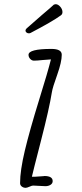

<svg xmlns="http://www.w3.org/2000/svg" viewBox="-20 -898 391 920"><path d="M168 -421.4Q122.1 -272.9 99.1 -176.8Q76.2 -80.6 76.2 -20.5Q76.2 -10.7 84.2 -4.4Q92.3 2 103 2Q108.9 2 121.1 -3.4Q132.8 -8.8 138.7 -8.8Q148.9 -8.8 168.5 -7.3Q188.5 -5.9 197.8 -5.9Q211.9 -5.9 222.2 -12.5Q232.4 -19 232.4 -30.3Q232.4 -54.7 191.9 -54.7V-54.2Q185.1 -54.2 170.9 -52.7Q157.2 -51.3 149.9 -51.3H132.8Q135.7 -65.9 176.3 -223.6Q216.3 -378.9 228.5 -455.6Q231.9 -478.5 254.4 -540.5Q275.9 -601.1 275.9 -635.7Q275.9 -663.6 226.6 -663.6Q116.7 -663.6 116.7 -635.3Q116.7 -624.5 124.5 -616Q132.3 -607.4 142.6 -607.4Q157.7 -607.4 185.1 -610.4L224.1 -613.3Q208.5 -551.3 168 -421.4ZM102.1 -751.5Q102.1 -746.1 106.9 -742.2Q111.8 -738.3 118.2 -738.3Q123 -738.3 126.5 -740.2Q231.9 -795.4 272 -824.7Q279.3 -830.1 279.3 -840.3Q279.3 -853.5 268.8 -865.7Q258.3 -877.9 246.6 -877.9Q243.7 -877.9 238.3 -876Q225.6 -863.8 179.2 -824.7Q130.4 -782.7 107.4 -761.7Q102.1 -756.3 102.1 -751.5Z"/></svg>

Font: Amatica SC
Style: Bold
Weight: 400
Designer: Vernon Adams, Ben Nathan
Foundry: newtypography
Version: Version 2.000